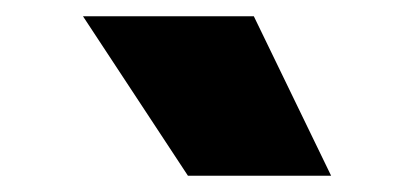

<svg xmlns="http://www.w3.org/2000/svg" viewBox="-20 -720 509 236"><path d="M387 -504H211L82 -700H292Z"/></svg>

Font: OA Gothic ExtraBold
Style: Regular
Weight: 800
Designer: Choi Chi-young, Lee Jaesang, Lee Juhyun, Han Dohee
Foundry: DDUNGSANG CORP.
Version: Version 1.000;Build 20210203